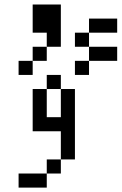

<svg xmlns="http://www.w3.org/2000/svg" viewBox="-20 -770 540 852"><path d="M250 -562.5H187.5V-625H125V-750H250ZM62.5 0H187.5V62.5H62.5ZM62.5 -500H125V-437.5H62.5ZM125 -375H187.5V-250H250V-375H312.5V-62.5H250V-187.5H125ZM125 -562.5H187.5V-500H125ZM187.5 -62.5H250V0H187.5ZM187.5 -437.5H250V-375H187.5ZM312.5 -500H375V-437.5H312.5ZM312.5 -625H375V-562.5H312.5ZM375 -562.5H500V-500H375ZM375 -687.5H500V-625H375Z"/></svg>

Font: 寒蝉点阵体 16px
Style: Regular
Weight: 400
Designer: Designed by Warren2060
Foundry: ChillType
Version: Version 1.000